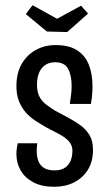

<svg xmlns="http://www.w3.org/2000/svg" viewBox="-20 -707 418 737"><path d="M188 10Q141 10 108.5 -7Q76 -24 59.5 -52.5Q43 -81 43 -116Q43 -127 44.5 -137Q46 -147 48 -157H123Q122 -150 121.5 -142.5Q121 -135 121 -128Q121 -106 127 -89.5Q133 -73 148 -63Q163 -53 190 -53Q214 -53 229 -63Q244 -73 251 -90Q258 -107 258 -128Q258 -150 244 -165Q230 -180 206.5 -192.5Q183 -205 156 -219Q135 -231 114.5 -244.5Q94 -258 78 -276.5Q62 -295 52.5 -319.5Q43 -344 43 -376Q43 -427 63.5 -462Q84 -497 118 -515.5Q152 -534 193 -534Q245 -534 276 -514Q307 -494 321 -458.5Q335 -423 335 -376Q335 -366 334.5 -354.5Q334 -343 332.5 -331.5Q331 -320 329 -308H248Q251 -327 253 -344Q255 -361 255 -377Q255 -417 241.5 -442.5Q228 -468 192 -468Q170 -468 154.5 -458Q139 -448 130.5 -429Q122 -410 122 -382Q122 -356 130.5 -338Q139 -320 155 -307.5Q171 -295 190 -283Q214 -270 239.5 -256.5Q265 -243 287.5 -227Q310 -211 323.5 -188.5Q337 -166 337 -132Q337 -87 317.5 -55.5Q298 -24 264.5 -7Q231 10 188 10ZM238 -584 160 -586 79 -653 105 -687 199 -635 291 -685 318 -655Z"/></svg>

Font: Truculenta Medium
Style: Regular
Weight: 500
Version: Version 1.002